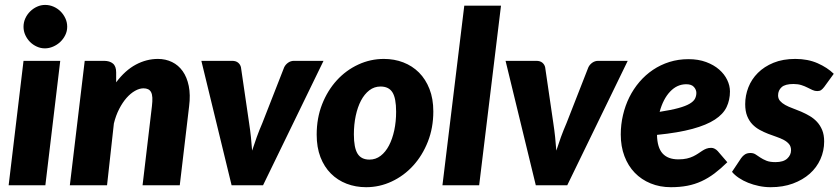

<svg xmlns="http://www.w3.org/2000/svg" viewBox="-20 -772 3497 800"><path d="M231 -518.5 169 0H16L78 -518.5ZM260 -660.5Q260 -642 252 -625.8Q244 -609.5 231 -597.2Q218 -585 201.2 -577.8Q184.5 -570.5 167 -570.5Q149.5 -570.5 133.5 -577.8Q117.5 -585 105.2 -597.2Q93 -609.5 85.5 -625.8Q78 -642 78 -660.5Q78 -679 85.5 -695.5Q93 -712 105.8 -724.5Q118.5 -737 134.5 -744.2Q150.5 -751.5 168 -751.5Q186 -751.5 202.5 -744.5Q219 -737.5 231.8 -725Q244.5 -712.5 252.2 -696Q260 -679.5 260 -660.5Z M574 0 613 -329.5Q615.5 -350.5 614.8 -365Q614 -379.5 609.5 -388Q605 -396.5 597 -400.2Q589 -404 578 -404Q561 -404 542.5 -393.5Q524 -383 507.2 -364Q490.5 -345 476.5 -317.8Q462.5 -290.5 454.5 -257.5L426 0H271L333 -518.5H413Q437 -518.5 450.5 -507.2Q464 -496 464 -470.5V-429Q501.5 -479 546 -502.8Q590.5 -526.5 638 -526.5Q670 -526.5 696.8 -513.5Q723.5 -500.5 741.2 -475.5Q759 -450.5 766.5 -413.8Q774 -377 768 -329.5L729 0Z M819 -518.5H947Q963 -518.5 972.2 -510.8Q981.5 -503 984 -491.5L1018 -259Q1022.5 -229.5 1025.5 -201.2Q1028.5 -173 1030.5 -144.5Q1039.5 -172.5 1049.8 -200.8Q1060 -229 1073 -259L1164 -491.5Q1169.5 -503 1180.5 -510.8Q1191.5 -518.5 1205 -518.5H1328L1076 0H945Z M1519.5 -107Q1545.5 -107 1566 -122.8Q1586.5 -138.5 1600.8 -165.8Q1615 -193 1622.8 -229.2Q1630.5 -265.5 1630.5 -306.5Q1630.5 -363 1615.2 -387.2Q1600 -411.5 1565.5 -411.5Q1539.5 -411.5 1519 -395.8Q1498.5 -380 1484.2 -353Q1470 -326 1462.2 -289.5Q1454.5 -253 1454.5 -212Q1454.5 -156.5 1469.8 -131.8Q1485 -107 1519.5 -107ZM1505.5 8Q1462 8 1424.2 -6.5Q1386.5 -21 1358.8 -48.8Q1331 -76.5 1315.2 -117.2Q1299.5 -158 1299.5 -211Q1299.5 -280 1322.2 -337.8Q1345 -395.5 1383.5 -437.5Q1422 -479.5 1472.8 -503Q1523.5 -526.5 1579.5 -526.5Q1623 -526.5 1660.5 -512Q1698 -497.5 1725.8 -469.8Q1753.5 -442 1769.5 -401.2Q1785.5 -360.5 1785.5 -307.5Q1785.5 -239.5 1762.8 -181.8Q1740 -124 1701.5 -81.8Q1663 -39.5 1612.2 -15.8Q1561.5 8 1505.5 8Z M1823.5 0 1914.5 -748.5H2067.5L1976.5 0Z M2086.5 -518.5H2214.5Q2230.5 -518.5 2239.8 -510.8Q2249 -503 2251.5 -491.5L2285.5 -259Q2290 -229.5 2293 -201.2Q2296 -173 2298 -144.5Q2307 -172.5 2317.2 -200.8Q2327.5 -229 2340.5 -259L2431.5 -491.5Q2437 -503 2448 -510.8Q2459 -518.5 2472.5 -518.5H2595.5L2343.5 0H2212.5Z M3021.5 -391Q3021.5 -355.5 3007.5 -326Q2993.5 -296.5 2958.8 -273.8Q2924 -251 2865.2 -235Q2806.5 -219 2717.5 -210Q2718.5 -157 2740.8 -132.5Q2763 -108 2806.5 -108Q2827 -108 2842 -111.5Q2857 -115 2868.2 -120.5Q2879.5 -126 2888.5 -132Q2897.5 -138 2905.8 -143.5Q2914 -149 2923 -152.5Q2932 -156 2943.5 -156Q2951 -156 2958 -152.2Q2965 -148.5 2970.5 -142.5L3010.5 -96Q2983 -69 2956.8 -49.2Q2930.5 -29.5 2902.8 -16.8Q2875 -4 2843.8 2Q2812.5 8 2775.5 8Q2729.5 8 2691 -7.8Q2652.5 -23.5 2624.8 -52.2Q2597 -81 2581.8 -121.5Q2566.5 -162 2566.5 -211.5Q2566.5 -253 2575.8 -292.5Q2585 -332 2602.2 -366.8Q2619.5 -401.5 2644.5 -430.8Q2669.5 -460 2700.8 -481Q2732 -502 2769.2 -513.8Q2806.5 -525.5 2848.5 -525.5Q2890 -525.5 2922.2 -513.5Q2954.5 -501.5 2976.5 -482.2Q2998.5 -463 3010 -439Q3021.5 -415 3021.5 -391ZM2839.5 -421Q2801 -421 2772 -390.2Q2743 -359.5 2728.5 -306Q2777 -313.5 2807 -321.8Q2837 -330 2853.5 -339.8Q2870 -349.5 2875.8 -360.8Q2881.5 -372 2881.5 -385Q2881.5 -398 2871.5 -409.5Q2861.5 -421 2839.5 -421Z M3414 -409.5Q3407 -400.5 3401 -396.5Q3395 -392.5 3385 -392.5Q3375 -392.5 3365.2 -397Q3355.5 -401.5 3344.2 -407.2Q3333 -413 3318.8 -417.5Q3304.5 -422 3286 -422Q3251.5 -422 3236.8 -408.8Q3222 -395.5 3222 -374.5Q3222 -361 3230.2 -351.5Q3238.5 -342 3252 -334.5Q3265.5 -327 3282.8 -320.8Q3300 -314.5 3318 -306.8Q3336 -299 3353.2 -289Q3370.5 -279 3384 -264.5Q3397.5 -250 3405.8 -230Q3414 -210 3414 -182.5Q3414 -143.5 3398.5 -108.8Q3383 -74 3354 -48.2Q3325 -22.5 3283.8 -7.2Q3242.5 8 3191 8Q3166.5 8 3142.5 3Q3118.5 -2 3097.2 -10.5Q3076 -19 3058.5 -30.8Q3041 -42.5 3030 -56L3068 -113Q3075 -123 3084.2 -128.8Q3093.5 -134.5 3107 -134.5Q3119.5 -134.5 3128.5 -128.5Q3137.5 -122.5 3148 -115.5Q3158.5 -108.5 3173 -102.5Q3187.5 -96.5 3211 -96.5Q3244 -96.5 3260 -111.2Q3276 -126 3276 -146Q3276 -161.5 3267.8 -171.5Q3259.5 -181.5 3246 -188.8Q3232.5 -196 3215.5 -201.8Q3198.5 -207.5 3180.5 -214.5Q3162.5 -221.5 3145.5 -230.8Q3128.5 -240 3115 -254Q3101.5 -268 3093.2 -288.5Q3085 -309 3085 -338Q3085 -374 3098.2 -408Q3111.5 -442 3137.8 -468.2Q3164 -494.5 3203 -510.5Q3242 -526.5 3294 -526.5Q3346 -526.5 3386.8 -508.5Q3427.5 -490.5 3454 -464.5Z"/></svg>

Font: Lato Black
Style: Italic
Weight: 900
Italic angle: -7°
Designer: Lukasz Dziedzic
Foundry: tyPoland Lukasz Dziedzic
Version: Version 2.007; 2014-02-27